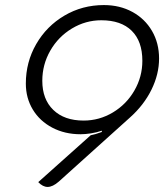

<svg xmlns="http://www.w3.org/2000/svg" viewBox="-20 -729 661 758"><path d="M608 -498Q608 -436 578 -375Q548 -314 493 -265L212 -12Q188 9 168 9Q149 9 131 -10L338 -195Q355 -198 382 -208V-213Q362 -206 339 -202.5Q316 -199 298 -199Q236 -199 186.5 -225Q137 -251 109.5 -296.5Q82 -342 82 -399Q82 -484 123 -555Q164 -626 234.5 -667.5Q305 -709 390 -709Q453 -709 502.5 -682Q552 -655 580 -607Q608 -559 608 -498ZM147 -410Q147 -337 190.5 -295Q234 -253 310 -253Q372 -253 425.5 -285Q479 -317 510.5 -371.5Q542 -426 542 -489Q542 -566 500 -607.5Q458 -649 380 -649Q318 -649 264 -616.5Q210 -584 178.5 -529Q147 -474 147 -410Z"/></svg>

Font: K2D ExtraLight
Style: Italic
Weight: 275
Italic angle: -10°
Designer: Katatrad Aksorn Co.,Ltd.
Foundry: Cadson Demak Co.,Ltd.
Version: Version 1.000; ttfautohint (v1.6)